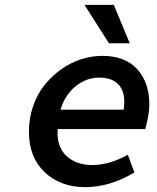

<svg xmlns="http://www.w3.org/2000/svg" viewBox="-20 -751 640 784"><path d="M424.8 -574.2 325.2 -731H444.8L509.8 -574.2ZM328.1 13.2Q226.6 13.2 162.4 -47.9Q98.1 -108.9 98.1 -212.9Q98.1 -268.6 115.5 -318.4Q132.8 -368.2 162.6 -404.8Q192.4 -441.4 230.7 -468.5Q269 -495.6 312 -509.3Q355 -522.9 397.9 -522.9Q490.7 -522.9 540.3 -468.5Q589.8 -414.1 589.8 -324.2Q589.8 -283.7 573.2 -224.1H215.8Q210 -154.8 249.5 -116Q289.1 -77.1 357.9 -77.1Q425.8 -77.1 502 -119.1L528.8 -46.9Q428.2 13.2 328.1 13.2ZM227.1 -303.2H484.9Q494.6 -365.2 469 -399.7Q443.4 -434.1 384.8 -434.1Q333.5 -434.1 289.6 -399.4Q245.6 -364.7 227.1 -303.2Z"/></svg>

Font: Office Code Pro Medium Italic
Style: Regular
Weight: 500
Italic angle: -9°
Designer: Nathan Rutzky & Paul D. Hunt
Foundry: Adobe Systems Incorporated
Version: Version 1.004;PS 001.004;hotconv 1.0.70;makeotf.lib2.5.58329